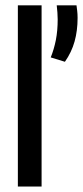

<svg xmlns="http://www.w3.org/2000/svg" viewBox="-20 -684 304 704"><path d="M45.5 0V-664.5H132.5V0ZM260.5 -664.5Q261.5 -656.5 263 -644.8Q264.5 -633 264.5 -618.5Q264.5 -571.5 253.5 -532Q242.5 -492.5 218 -457.5L166 -473.5Q178 -503 184.8 -537.2Q191.5 -571.5 191.5 -613Q191.5 -626 190.5 -638Q189.5 -650 188 -664.5Z"/></svg>

Font: Anek Latin Condensed Medium
Style: Regular
Weight: 500
Width: 3
Designer: Yesha Goshar
Foundry: Ek Type
Version: Version 1.003